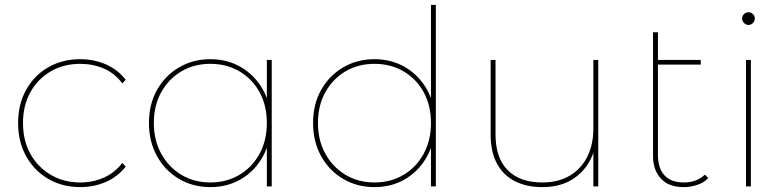

<svg xmlns="http://www.w3.org/2000/svg" viewBox="-20 -762 3205 785"><path d="M308 3Q235 3 177.5 -30.5Q120 -64 87 -123Q54 -182 54 -259Q54 -336 87 -395Q120 -454 177.5 -487Q235 -520 308 -520Q364 -520 412.5 -499Q461 -478 494 -436L480 -421Q450 -462 405 -481.5Q360 -501 308 -501Q241 -501 188 -470.5Q135 -440 104.5 -385.5Q74 -331 74 -259Q74 -187 104.5 -132.5Q135 -78 188 -47Q241 -16 308 -16Q360 -16 405 -36Q450 -56 480 -96L494 -81Q461 -39 412.5 -18Q364 3 308 3Z M840 3Q769 3 712 -30.5Q655 -64 622 -123.5Q589 -183 589 -259Q589 -336 622 -394.5Q655 -453 712 -486.5Q769 -520 840 -520Q911 -520 967 -486.5Q1023 -453 1055.5 -394.5Q1088 -336 1088 -259Q1088 -183 1055.5 -123.5Q1023 -64 967 -30.5Q911 3 840 3ZM840 -16Q906 -16 958.5 -47Q1011 -78 1041 -133Q1071 -188 1071 -259Q1071 -331 1041 -385.5Q1011 -440 958.5 -470.5Q906 -501 840 -501Q774 -501 722 -470.5Q670 -440 639.5 -385.5Q609 -331 609 -259Q609 -188 639.5 -133Q670 -78 722 -47Q774 -16 840 -16ZM1071 0V-190L1081 -260L1071 -330V-517H1091V0Z M1511 3Q1440 3 1383 -30.5Q1326 -64 1293 -123.5Q1260 -183 1260 -259Q1260 -336 1293 -394.5Q1326 -453 1383 -486.5Q1440 -520 1511 -520Q1582 -520 1638 -486.5Q1694 -453 1726.5 -394.5Q1759 -336 1759 -259Q1759 -183 1726.5 -123.5Q1694 -64 1638 -30.5Q1582 3 1511 3ZM1511 -16Q1577 -16 1629.5 -47Q1682 -78 1712 -133Q1742 -188 1742 -259Q1742 -331 1712 -385.5Q1682 -440 1629.5 -470.5Q1577 -501 1511 -501Q1445 -501 1393 -470.5Q1341 -440 1310.5 -385.5Q1280 -331 1280 -259Q1280 -188 1310.5 -133Q1341 -78 1393 -47Q1445 -16 1511 -16ZM1742 0V-190L1752 -260L1742 -330V-742H1762V0Z M2198 3Q2132 3 2084.5 -21.5Q2037 -46 2011.5 -94Q1986 -142 1986 -212V-517H2006V-212Q2006 -116 2056 -66Q2106 -16 2197 -16Q2262 -16 2309 -43.5Q2356 -71 2381 -121Q2406 -171 2406 -236V-517H2426V0H2406V-146L2408 -143Q2386 -76 2332 -36.5Q2278 3 2198 3Z M2775 3Q2714 3 2682 -32Q2650 -67 2650 -124V-630H2670V-129Q2670 -74 2697 -45Q2724 -16 2776 -16Q2828 -16 2862 -48L2876 -34Q2858 -15 2830.5 -6Q2803 3 2775 3ZM2660 -498V-517H2845V-498Z M3030 0V-517H3050V0ZM3040 -660Q3030 -660 3022 -668Q3014 -676 3014 -686Q3014 -697 3022 -704.5Q3030 -712 3040 -712Q3051 -712 3058.5 -704.5Q3066 -697 3066 -686Q3066 -676 3058.5 -668Q3051 -660 3040 -660Z"/></svg>

Font: Montserrat Alternates Thin
Style: Regular
Weight: 100
Designer: Julieta Ulanovsky
Foundry: Julieta Ulanovsky
Version: Version 9.000